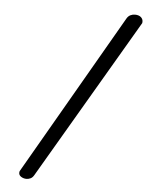

<svg xmlns="http://www.w3.org/2000/svg" viewBox="-58 -806 723 942"><g transform="rotate(5 304.0 -334.5)"><path d="M107.9 90.3Q93.8 90.3 82 83Q70.3 75.7 70.3 64Q70.3 56.2 72.8 53.2L528.8 -737.3Q535.6 -748.5 546.1 -753.7Q556.6 -758.8 568.4 -758.8Q586.9 -758.8 597.4 -750Q607.9 -741.2 607.9 -728Q607.9 -722.2 607.4 -720.7L145 68.4Q138.2 80.6 128.4 85.4Q118.7 90.3 107.9 90.3Z"/></g></svg>

Font: Damion
Style: Regular
Weight: 400
Designer: Vernon Adams
Foundry: Vernon Adams
Version: Version 1.100; ttfautohint (v1.8.4.7-5d5b)